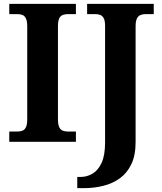

<svg xmlns="http://www.w3.org/2000/svg" viewBox="-20 -734 838 994"><path d="M28 0V-53H70Q84.6 -53 96.3 -57.5Q108 -62 114.5 -76Q121 -90 121 -118V-596Q121 -624.9 114.3 -638.4Q107.6 -652 96.3 -656.5Q85 -661 70 -661H28V-714H373V-661H331Q317.1 -661 305 -656.5Q293 -652 286.5 -638.5Q280 -624.9 280 -596V-118Q280 -90 286.5 -76Q293 -62 305 -57.5Q317.1 -53 331 -53H373V0ZM380 240V182H398Q430 182 459 165Q488 148 506 109.1Q524 70.2 524 3V-600Q524 -626.9 516.9 -639.9Q509.7 -652.9 498.2 -657Q486.7 -661 473 -661H431V-714H776V-661H734Q720.1 -661 708 -656.5Q696 -652 689 -638.4Q682 -624.9 682 -596V2Q682 70.3 660 116.1Q638 162 600.5 189Q563 216 515 228Q467 240 416 240Z"/></svg>

Font: Noto Serif Tamil
Style: Italic
Weight: 400
Italic angle: -12°
Designer: Indian Type Foundry, Tom Grace, and the Monotype Design Team
Foundry: Monotype Imaging Inc.
Version: Version 2.003